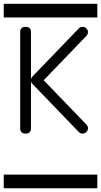

<svg xmlns="http://www.w3.org/2000/svg" viewBox="-20 -714 540 1026"><path d="M0 -620.8V-693.8H500V-620.8ZM0 219.2H500V292.2H0ZM450.2 -28.6Q450.2 -17.1 441.4 -8.5Q432.6 0 420.9 0Q409.2 0 400.9 -8.8L153.3 -265.6Q145.5 -273.7 145.5 -280.3V-28.6Q145.5 0 116.7 0Q87.9 0 87.9 -28.6V-542.2Q87.9 -570.6 116.7 -570.6Q145.5 -570.6 145.5 -542.2V-290.8Q147 -298.8 153.3 -304.9L400.9 -562Q409.2 -570.6 420.9 -570.6Q432.6 -570.6 441.4 -562.1Q450.2 -553.7 450.2 -542.2Q450.2 -531.2 441.9 -522.5L213.4 -285.2L441.9 -48.3Q450.2 -39.3 450.2 -28.6ZM145.5 -280.8V-280.3Z"/></svg>

Font: EnergyBar
Style: Regular
Weight: 400
Italic angle: -10°
Version: 1.0 2000-03-28